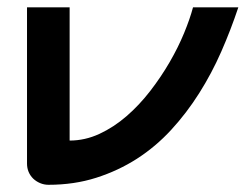

<svg xmlns="http://www.w3.org/2000/svg" viewBox="-20 -512 682 533"><path d="M641.6 -491.6Q620.8 -429.2 594.3 -368.8Q567.8 -308.4 532.9 -253.2Q498 -198 455.2 -151.5Q412.4 -105 360.4 -71.5Q308.4 -38.1 247.3 -18.6Q186.1 1 114.4 1Q102.5 1 91.3 -3.7Q80.2 -8.4 72 -16.3Q63.9 -24.3 59.4 -34.9Q55 -45.5 55 -57.9V-491.6H173.3V-121.8Q215.8 -121.8 255.9 -140.3Q296 -158.9 331.4 -189.6Q366.8 -220.3 397 -259.4Q427.2 -298.5 451 -339.6Q474.8 -380.7 491.1 -420.3Q507.4 -459.9 515.8 -491.6Z"/></svg>

Font: AKL FREE 001
Style: Regular
Weight: 400
Designer: AKL
Foundry: AKL
Version: Version 1.00;August 10, 2024;FontCreator 13.0.0.2630 64-bit